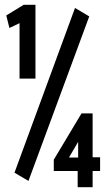

<svg xmlns="http://www.w3.org/2000/svg" viewBox="-20 -706 440 796"><path d="M61 -380V-610L19 -590L6 -642L78 -686H127V-380ZM98 44 40 10 291 -673 350 -638ZM302 70V3H203V-44L318 -236H364V-54H395V3H364V70ZM266 -53H304V-118Z"/></svg>

Font: Inconsolata Condensed ExtraBold
Style: Regular
Weight: 800
Width: 3
Monospace: yes
Designer: Raph Levien, Cyreal, Brenton Simpson
Foundry: Raph Levien, Cyreal, Google
Version: Version 3.001; ttfautohint (v1.8.2.53-6de2)